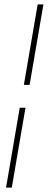

<svg xmlns="http://www.w3.org/2000/svg" viewBox="-20 -731 233 883"><path d="M7.8 131.8 70.8 -235.4H97.2L34.2 131.8ZM116.2 -340.8H89.8L153.3 -710.9H179.7Z"/></svg>

Font: TypoPRO Roboto
Style: Italic
Weight: 250
Italic angle: -12°
Designer: Google
Version: Version 2.136; 2016